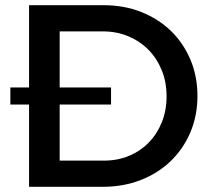

<svg xmlns="http://www.w3.org/2000/svg" viewBox="-20 -720 815 740"><path d="M20 -383H92V-700H379Q458 -700 524.2 -673.8Q590.5 -647.5 638.8 -600.8Q687 -554 714 -490Q741 -426 741 -350Q741 -274.5 713.8 -210.2Q686.5 -146 638 -99.2Q589.5 -52.5 522.5 -26.2Q455.5 0 376 0H92V-317H20ZM382 -101Q433 -101 477 -119.2Q521 -137.5 553.2 -170.5Q585.5 -203.5 603.8 -249Q622 -294.5 622 -349Q622 -404 603.2 -449.8Q584.5 -495.5 551.5 -528.8Q518.5 -562 473.8 -580.5Q429 -599 377 -599H210V-383H408V-317H210V-101Z"/></svg>

Font: Argentum Sans
Style: Regular
Weight: 400
Designer: Julieta Ulanovsky, Owen Earl, Chris M. Simpson, Rasmus Andersson, Cristiano Sobral
Foundry: The Argentum Sans Project Authors
Version: Version 3.135; ttfautohint (v1.8.4.7-5d5b-dirty)